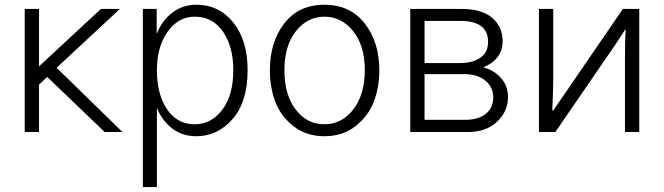

<svg xmlns="http://www.w3.org/2000/svg" viewBox="-20 -550 2767 800"><path d="M83 0V-512.7H142.6V-273.4L400.4 -512.7H479.5L215.8 -267.6L490.2 0H416L176.8 -229.5L142.6 -197.3V0Z M633.8 -257.8Q633.8 -156.2 676.3 -94.2Q718.8 -32.2 791 -32.2Q860.4 -32.2 906.2 -92.8Q952.1 -153.3 952.1 -257.8Q952.1 -355.5 909.2 -418Q866.2 -480.5 791 -480.5Q722.7 -480.5 678.2 -417.5Q633.8 -354.5 633.8 -257.8ZM575.2 229.5V-512.7H632.8V-408.2Q654.3 -463.9 697.8 -497.1Q741.2 -530.3 797.9 -530.3Q892.6 -530.3 952.1 -456.1Q1011.7 -381.8 1011.7 -257.8Q1011.7 -126 949.2 -54.2Q886.7 17.6 797.9 17.6Q738.3 17.6 696.3 -15.6Q654.3 -48.8 633.8 -100.6V229.5Z M1165 -256.8Q1165 -155.3 1211.9 -93.8Q1258.8 -32.2 1332 -32.2Q1404.3 -32.2 1452.1 -94.2Q1500 -156.2 1500 -256.8Q1500 -359.4 1451.7 -419.9Q1403.3 -480.5 1332 -480.5Q1260.7 -480.5 1212.9 -419.9Q1165 -359.4 1165 -256.8ZM1104.5 -256.8Q1104.5 -375 1164.6 -452.6Q1224.6 -530.3 1332 -530.3Q1438.5 -530.3 1499.5 -452.6Q1560.5 -375 1560.5 -256.8Q1560.5 -186.5 1537.6 -126.5Q1514.6 -66.4 1461.4 -24.4Q1408.2 17.6 1332 17.6Q1255.9 17.6 1202.6 -24.4Q1149.4 -66.4 1127 -126.5Q1104.5 -186.5 1104.5 -256.8Z M1689.5 0V-512.7H1905.3Q1987.3 -512.7 2030.8 -475.6Q2074.2 -438.5 2074.2 -378.9Q2074.2 -302.7 1994.1 -269.5Q2040 -256.8 2068.4 -224.1Q2096.7 -191.4 2096.7 -145.5Q2096.7 -85.9 2051.3 -43Q2005.9 0 1929.7 0ZM1749 -50.8H1918.9Q1971.7 -50.8 2003.4 -75.2Q2035.2 -99.6 2035.2 -144.5Q2035.2 -187.5 2002 -214.4Q1968.8 -241.2 1914.1 -241.2H1749ZM1749 -287.1H1896.5Q1948.2 -287.1 1981 -309.1Q2013.7 -331.1 2013.7 -376Q2013.7 -462.9 1897.5 -462.9H1749Z M2225.6 0V-512.7H2285.2V-218.8Q2285.2 -179.7 2281.2 -89.8H2285.2L2336.9 -165L2575.2 -512.7H2643.6V0H2584V-303.7Q2584 -387.7 2586.9 -426.8H2585L2540 -358.4L2293.9 0Z"/></svg>

Font: Gothic A1 Light
Style: Regular
Weight: 300
Version: Version 2.50